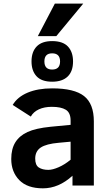

<svg xmlns="http://www.w3.org/2000/svg" viewBox="-20 -1006 596 1041"><path d="M373 0V-53.2Q298.3 15.1 212.9 15.1Q127.9 15.1 84.5 -29.5Q41 -74.2 41 -144Q41 -198.7 63.2 -234.4Q85.4 -270 129.2 -290.3Q172.9 -310.5 254.9 -318.8L362.8 -329.1V-352.1Q362.8 -395 336.9 -410.9Q311 -426.8 261.2 -426.8Q220.2 -426.8 190.7 -413.1Q161.1 -399.4 147 -374L48.8 -437Q74.7 -480.5 129.9 -503.7Q185.1 -526.9 263.2 -526.9Q382.8 -526.9 435.8 -485.1Q488.8 -443.4 488.8 -348.1V0ZM362.8 -237.8 298.8 -231.9Q231 -226.1 200.9 -206.1Q170.9 -186 170.9 -146Q170.9 -110.8 190.4 -97.9Q210 -85 242.2 -85Q265.1 -85 298.1 -99.4Q331.1 -113.8 362.8 -140.1ZM376 -672.9Q376 -619.1 346.9 -591.1Q317.9 -563 262.7 -563Q205.6 -563 178.2 -592.5Q150.9 -622.1 150.9 -672.9Q150.9 -725.1 179 -754.2Q207 -783.2 262.7 -783.2Q320.8 -783.2 348.4 -753.7Q376 -724.1 376 -672.9ZM305.7 -672.9Q305.7 -716.8 262.7 -716.8Q220.7 -716.8 220.7 -672.9Q220.7 -628.9 262.7 -628.9Q305.7 -628.9 305.7 -672.9ZM285.2 -810.1H185.1L277.3 -986.3H431.2Z"/></svg>

Font: Clear Sans
Style: Bold
Weight: 700
Foundry: Intel Corporation
Version: Version 1.00